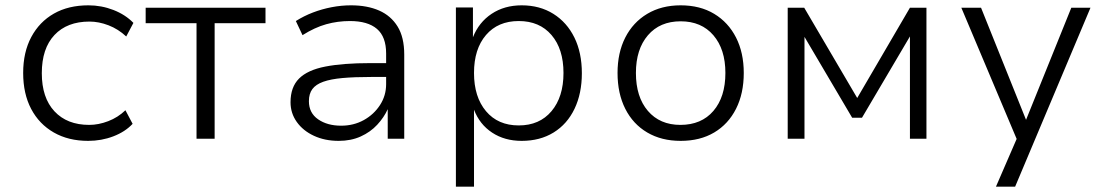

<svg xmlns="http://www.w3.org/2000/svg" viewBox="-20 -521 4147 721"><path d="M311 8Q237 8 182 -23.5Q127 -55 97 -112Q67 -169 67 -247Q67 -325 97.5 -382Q128 -439 182.5 -470Q237 -501 312 -501Q361 -501 406 -483.5Q451 -466 481 -435L454 -384Q424 -412 387.5 -426Q351 -440 316 -440Q232 -440 184.5 -389.5Q137 -339 137 -246Q137 -154 184.5 -103Q232 -52 315 -52Q350 -52 386.5 -66Q423 -80 451 -107L478 -56Q450 -26 405.5 -9Q361 8 311 8Z M718 0V-434H527V-492H977V-434H786V0Z M1252 8Q1200 8 1159 -11Q1118 -30 1094.5 -63Q1071 -96 1071 -137Q1071 -194 1103 -226Q1135 -258 1201.5 -271Q1268 -284 1371 -284H1443V-232H1374Q1311 -232 1266.5 -228Q1222 -224 1194 -214Q1166 -204 1153 -186.5Q1140 -169 1140 -141Q1140 -97 1174.5 -73Q1209 -49 1261 -49Q1308 -49 1346 -70Q1384 -91 1407 -126.5Q1430 -162 1430 -205V-320Q1430 -383 1395.5 -412.5Q1361 -442 1294 -442Q1248 -442 1205 -430Q1162 -418 1116 -389L1091 -442Q1121 -461 1155 -474Q1189 -487 1225.5 -494Q1262 -501 1298 -501Q1359 -501 1403.5 -481.5Q1448 -462 1473 -421.5Q1498 -381 1498 -316V0H1436V-111Q1422 -80 1396.5 -52.5Q1371 -25 1334.5 -8.5Q1298 8 1252 8Z M1692 180V-493H1756V-381Q1778 -437 1826 -469Q1874 -501 1939 -501Q2007 -501 2058 -469Q2109 -437 2137 -380Q2165 -323 2165 -246Q2165 -170 2137.5 -112.5Q2110 -55 2059 -23.5Q2008 8 1939 8Q1875 8 1828 -23Q1781 -54 1760 -109V180ZM1928 -50Q2006 -50 2051 -103.5Q2096 -157 2096 -247Q2096 -337 2051 -389.5Q2006 -442 1928 -442Q1850 -442 1805 -389.5Q1760 -337 1760 -247Q1760 -157 1805 -103.5Q1850 -50 1928 -50Z M2536 8Q2464 8 2410.5 -23.5Q2357 -55 2328 -112.5Q2299 -170 2299 -247Q2299 -323 2328 -380Q2357 -437 2410.5 -469Q2464 -501 2536 -501Q2609 -501 2662 -469Q2715 -437 2744 -380Q2773 -323 2773 -247Q2773 -170 2744 -112.5Q2715 -55 2662 -23.5Q2609 8 2536 8ZM2535 -52Q2614 -52 2659 -104.5Q2704 -157 2704 -247Q2704 -336 2659 -388.5Q2614 -441 2536 -441Q2458 -441 2413 -388.5Q2368 -336 2368 -247Q2368 -157 2413 -104.5Q2458 -52 2535 -52Z M2938 0V-492H3000L3199 -153L3397 -492H3459V0H3397V-391H3401L3217 -79H3180L2996 -391H3001V0Z M3720 180 3808 -23V25L3590 -492H3664L3835 -66H3831L4003 -492H4075L3792 180Z"/></svg>

Font: Nunito Sans 8pt Light
Style: Regular
Weight: 300
Version: Version 3.101;gftools[0.9.27]